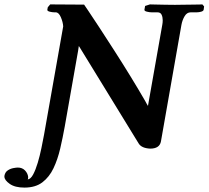

<svg xmlns="http://www.w3.org/2000/svg" viewBox="-93 -667 947 872"><path d="M107 -55 194 -547Q193 -566 183.5 -588.5Q174 -611 160 -611H154Q144 -611 132.5 -614Q121 -617 122 -623L124 -634L135 -647L289 -646Q289 -646 308 -618Q327 -590 358 -542.5Q389 -495 426 -437.5Q463 -380 499.5 -320.5Q536 -261 566 -209Q569 -203 572.5 -197Q576 -191 579 -186L644 -554Q645 -559 645.5 -564.5Q646 -570 646 -575Q646 -589 641 -600Q636 -611 622 -611H596Q586 -611 574 -614Q562 -617 563 -623L566 -640L588 -647Q588 -647 609 -646.5Q630 -646 657.5 -645.5Q685 -645 702 -645Q717 -645 737.5 -645.5Q758 -646 778.5 -646Q799 -646 812.5 -646.5Q826 -647 826 -647L834 -638L832 -623Q831 -617 821 -614Q811 -611 800 -611H773Q756 -611 745.5 -593.5Q735 -576 731 -554L638 -25Q632 8 589 8Q550 6 537 -15Q470 -124 403 -233.5Q336 -343 269 -452Q267 -454 265 -458Q264 -454 263.5 -448.5Q263 -443 262 -438L201 -92Q192 -42 180.5 7.5Q169 57 150 97Q131 137 99.5 161Q68 185 18 185Q-25 185 -49 168Q-73 151 -73 135V132Q-70 115 -58 107Q-46 99 -32.5 96.5Q-19 94 -12 94Q8 94 20.5 107Q33 120 35 137Q35 147 32 148Q46 147 57.5 125.5Q69 104 78.5 72Q88 40 95 6Q102 -28 107 -55Z"/></svg>

Font: Libertinus Serif Semibold Italic
Style: Regular
Weight: 600
Italic angle: -11.5°
Designer: Philipp H. Poll, Khaled Hosny
Foundry: Caleb Maclennan
Version: Version 7.051;RELEASE